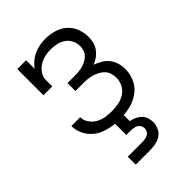

<svg xmlns="http://www.w3.org/2000/svg" viewBox="-220 -624 939 939"><g transform="rotate(-45 250.0 -154.0)"><path d="M150 220V165H250Q260 165 269.5 163.5Q279 162 288 157.5Q297 153 302 144.5Q307 136 307 126Q307 116 302 107Q297 98 288.5 93Q280 88 270 86.5Q260 85 250 85H220V7Q190 4 161.5 -5Q133 -14 110.5 -32.5Q88 -51 74.5 -78.5Q61 -106 61 -135V-136H122Q122 -114 135 -95Q148 -76 167.5 -65Q187 -54 209 -50.5Q231 -47 253 -47Q276 -47 299 -51.5Q322 -56 342 -68.5Q362 -81 373 -102.5Q384 -124 384 -147Q384 -162 379.5 -177.5Q375 -193 364.5 -204.5Q354 -216 340 -223.5Q326 -231 311.5 -235.5Q297 -240 281.5 -241.5Q266 -243 250 -243H196V-298H250Q264 -298 277.5 -299.5Q291 -301 304 -305Q317 -309 329 -315.5Q341 -322 350.5 -332.5Q360 -343 364 -356Q368 -369 368 -383Q368 -403 358.5 -422Q349 -441 332 -452.5Q315 -464 295 -468.5Q275 -473 254 -473Q233 -473 212.5 -468Q192 -463 174.5 -452Q157 -441 144.5 -423Q132 -405 132 -384V-339H71V-520H132V-461Q144 -478 160 -491Q176 -504 194.5 -512.5Q213 -521 233 -524.5Q253 -528 273 -528Q303 -528 332.5 -519.5Q362 -511 384.5 -491.5Q407 -472 418 -443Q429 -414 429 -385Q429 -366 424.5 -348Q420 -330 409 -315Q398 -300 383 -289Q368 -278 350 -271Q370 -264 388.5 -253Q407 -242 420 -225.5Q433 -209 439 -188Q445 -167 445 -146Q445 -115 432.5 -85Q420 -55 396 -35Q372 -15 342 -5Q312 5 280 7V49Q296 52 310.5 58.5Q325 65 336.5 76Q348 87 353 102.5Q358 118 358 134Q358 153 349.5 171.5Q341 190 325 201Q309 212 289.5 216Q270 220 250 220Z"/></g></svg>

Font: Iosevka Curly Slab Light
Style: Regular
Weight: 300
Monospace: yes
Designer: Belleve Invis
Foundry: Belleve Invis
Version: Version 22.1.2; ttfautohint (v1.8.4)